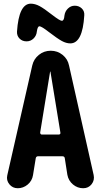

<svg xmlns="http://www.w3.org/2000/svg" viewBox="-20 -1000 540 1020"><path d="M322.3 -917Q325.2 -939.5 340.8 -954.6Q356.4 -969.7 377 -969.7Q399.4 -969.7 414.6 -955.1Q429.7 -940.4 427.7 -918Q418.9 -769.5 353.5 -769.5Q332 -769.5 308.6 -782.2Q285.2 -794.9 239.3 -830.1Q200.2 -860.4 189.5 -860.4Q179.7 -860.4 175.8 -833Q173.8 -810.5 158.2 -795.4Q142.6 -780.3 121.1 -780.3Q98.6 -780.3 84 -794.9Q69.3 -809.6 70.3 -832Q80.1 -980.5 143.6 -980.5Q166 -980.5 189.9 -967.8Q213.9 -955.1 258.8 -919.9Q297.9 -889.6 308.6 -889.6Q320.3 -889.6 322.3 -917ZM292 -285.2Q296.9 -285.2 299.3 -288.1Q301.8 -291 300.8 -295.9L248 -619.1Q248 -620.1 247.1 -620.1Q246.1 -620.1 246.1 -619.1L193.4 -295.9Q193.4 -291 195.8 -288.1Q198.2 -285.2 202.1 -285.2ZM346.7 -652.3 477.5 -70.3Q483.4 -43 466.8 -21.5Q450.2 0 421.9 0Q391.6 0 367.7 -20Q343.8 -40 337.9 -71.3L324.2 -159.2Q323.2 -169.9 310.5 -169.9H182.6Q171.9 -169.9 169.9 -159.2L155.3 -69.3Q150.4 -39.1 127 -19.5Q103.5 0 74.2 0Q46.9 0 29.8 -21Q12.7 -42 18.6 -68.4L151.4 -652.3Q159.2 -686.5 186.5 -708.5Q213.9 -730.5 249.5 -730.5Q285.2 -730.5 312.5 -708.5Q339.8 -686.5 346.7 -652.3Z"/></svg>

Font: Rounded-X Mgen+ 2m bold
Style: Bold
Weight: 700
Designer: [Source Han Sans]
Ryoko NISHIZUKA  (kana & ideographs); Paul D. Hunt (Latin, Greek & Cyrillic); Wenlong ZHANG  (bopomofo
Version: Version 1.059.20150602